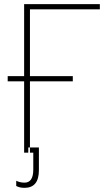

<svg xmlns="http://www.w3.org/2000/svg" viewBox="-20 -734 500 923"><path d="M460 -714V-689H124V-368H330V-343H124V0H96V-343H17V-368H96V-714ZM98 169Q167 169 167 84V-25H116V0H140V81Q140 144 98 144Q76 144 58 135V160Q74 169 98 169Z"/></svg>

Font: Noto Sans Display Thin
Style: Regular
Weight: 250
Designer: Monotype Design Team
Foundry: Monotype Imaging Inc.
Version: Version 1.900